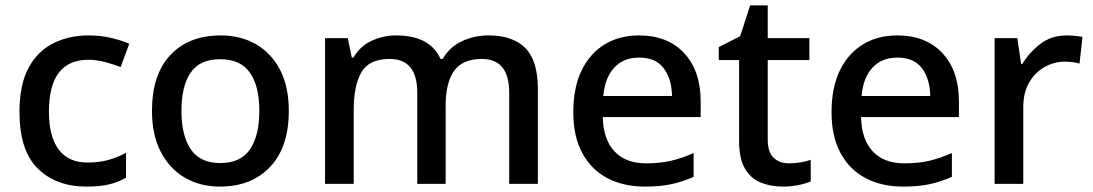

<svg xmlns="http://www.w3.org/2000/svg" viewBox="-20 -680 4040 710"><path d="M300 10Q188 10 120 -56.5Q52 -123 52 -266Q52 -366 85 -428Q118 -490 176 -519.5Q234 -549 308 -549Q353 -549 392.5 -539.5Q432 -530 458 -518L426 -432Q398 -443 366.5 -451Q335 -459 307 -459Q161 -459 161 -267Q161 -175 197 -127Q233 -79 303 -79Q348 -79 382.5 -89Q417 -99 446 -115V-23Q417 -6 383 2Q349 10 300 10Z M1048 -270Q1048 -136 979 -63Q910 10 793 10Q720 10 663.5 -23Q607 -56 574.5 -118.5Q542 -181 542 -270Q542 -404 610 -476.5Q678 -549 796 -549Q870 -549 926.5 -516.5Q983 -484 1015.5 -422Q1048 -360 1048 -270ZM651 -270Q651 -179 685.5 -128Q720 -77 795 -77Q870 -77 904.5 -128Q939 -179 939 -270Q939 -362 904 -411.5Q869 -461 794 -461Q719 -461 685 -411.5Q651 -362 651 -270Z M1786 -549Q1877 -549 1923 -502Q1969 -455 1969 -351V0H1863V-337Q1863 -462 1762 -462Q1690 -462 1659 -417.5Q1628 -373 1628 -290V0H1523V-337Q1523 -462 1421 -462Q1345 -462 1316.5 -413Q1288 -364 1288 -272V0H1182V-539H1266L1281 -467H1287Q1311 -509 1354 -529Q1397 -549 1445 -549Q1570 -549 1609 -462H1617Q1643 -507 1689 -528Q1735 -549 1786 -549Z M2343 -549Q2449 -549 2510 -483.5Q2571 -418 2571 -305V-247H2209Q2211 -164 2252.5 -120Q2294 -76 2369 -76Q2421 -76 2461.5 -85.5Q2502 -95 2545 -114V-26Q2504 -8 2463 1Q2422 10 2365 10Q2286 10 2226.5 -21Q2167 -52 2133.5 -113.5Q2100 -175 2100 -265Q2100 -356 2130.5 -419Q2161 -482 2215.5 -515.5Q2270 -549 2343 -549ZM2343 -467Q2286 -467 2251.5 -430Q2217 -393 2211 -325H2465Q2464 -388 2434.5 -427.5Q2405 -467 2343 -467Z M2897 -76Q2918 -76 2940 -79.5Q2962 -83 2978 -89V-9Q2960 -1 2931.5 4.5Q2903 10 2874 10Q2830 10 2793 -5Q2756 -20 2734.5 -57Q2713 -94 2713 -160V-458H2638V-506L2717 -546L2754 -660H2819V-539H2973V-458H2819V-162Q2819 -118 2840.5 -97Q2862 -76 2897 -76Z M3298 -549Q3404 -549 3465 -483.5Q3526 -418 3526 -305V-247H3164Q3166 -164 3207.5 -120Q3249 -76 3324 -76Q3376 -76 3416.5 -85.5Q3457 -95 3500 -114V-26Q3459 -8 3418 1Q3377 10 3320 10Q3241 10 3181.5 -21Q3122 -52 3088.5 -113.5Q3055 -175 3055 -265Q3055 -356 3085.5 -419Q3116 -482 3170.5 -515.5Q3225 -549 3298 -549ZM3298 -467Q3241 -467 3206.5 -430Q3172 -393 3166 -325H3420Q3419 -388 3389.5 -427.5Q3360 -467 3298 -467Z M3924 -549Q3938 -549 3954.5 -547.5Q3971 -546 3983 -544L3972 -445Q3946 -452 3918 -452Q3878 -452 3842.5 -432Q3807 -412 3785.5 -374.5Q3764 -337 3764 -284V0H3658V-539H3742L3756 -443H3760Q3786 -486 3827 -517.5Q3868 -549 3924 -549Z"/></svg>

Font: Noto Sans Myanmar Medium
Style: Regular
Weight: 500
Designer: Monotype Design Team
Foundry: Monotype Imaging Inc.
Version: Version 2.107; ttfautohint (v1.8.4.7-5d5b)